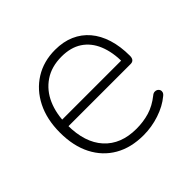

<svg xmlns="http://www.w3.org/2000/svg" viewBox="-128 -632 780 780"><g transform="rotate(-45 261.5 -242.0)"><path d="M286 8Q214 8 162 -22Q110 -52 81.5 -107.5Q53 -163 53 -240Q53 -316 81.5 -372.5Q110 -429 160.5 -460.5Q211 -492 277 -492Q324 -492 360.5 -476Q397 -460 422.5 -430Q448 -400 461.5 -357Q475 -314 475 -260Q475 -247 469.5 -240.5Q464 -234 453 -234H80V-271H453L436 -259Q436 -320 418 -363.5Q400 -407 364.5 -430.5Q329 -454 276 -454Q218 -454 177.5 -426.5Q137 -399 116.5 -352Q96 -305 96 -245V-240Q96 -140 145.5 -85.5Q195 -31 284 -31Q324 -31 359 -41.5Q394 -52 428 -79Q435 -85 442.5 -85.5Q450 -86 455.5 -82.5Q461 -79 463.5 -73.5Q466 -68 464 -61Q462 -54 454 -48Q423 -22 378 -7Q333 8 286 8Z"/></g></svg>

Font: Nunito ExtraLight
Style: Regular
Weight: 200
Designer: Vernon Adams
Foundry: Vernon Adams
Version: Version 3.602